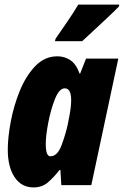

<svg xmlns="http://www.w3.org/2000/svg" viewBox="-20 -809 541 839"><path d="M200 -126Q180 -126 180 -180Q180 -216 191 -273.5Q202 -331 220.5 -377Q239 -423 263 -423Q291 -423 291 -371Q291 -357 288.5 -335Q286 -313 276 -265Q267 -223 249 -174.5Q231 -126 200 -126ZM126 10Q164 10 189.5 -12Q215 -34 240 -66H244L248 0H379L497 -553H356L330 -487H328Q313 -529 287.5 -546Q262 -563 231 -563Q175 -563 134 -520Q93 -477 66.5 -412Q40 -347 27 -277.5Q14 -208 14 -155Q14 -79 44 -34.5Q74 10 126 10ZM220 -629H339Q352 -641 385 -671.5Q418 -702 451.5 -733.5Q485 -765 500 -781L501 -789H322Q299 -750 273.5 -713.5Q248 -677 223 -640Z"/></svg>

Font: Noto Sans Display Condensed Black
Style: Italic
Weight: 900
Width: 3
Italic angle: -192°
Designer: Monotype Design Team
Foundry: Monotype Imaging Inc.
Version: Version 1.900